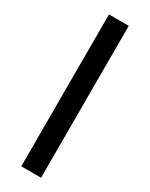

<svg xmlns="http://www.w3.org/2000/svg" viewBox="-250 -919 840 1075"><g transform="rotate(30 170.0 -381.0)"><path d="M234 110H106V-872H234Z"/></g></svg>

Font: Open Sauce One Black
Style: Regular
Weight: 900
Designer: Alfredo Marco Pradil
Foundry: Creative Sauce Fz LLC
Version: Version 1.477